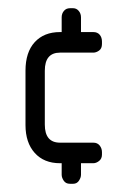

<svg xmlns="http://www.w3.org/2000/svg" viewBox="-20 -393 288 467"><path d="M177 4V32Q177 39 172 46.5Q167 54 158 54H150Q140 54 135 46.5Q130 39 130 32V4H126Q87 4 64.5 -21Q42 -46 42 -89V-221Q42 -266 64.5 -290.5Q87 -315 126 -315H130V-351Q130 -360 135.5 -366.5Q141 -373 150 -373H158Q166 -373 171.5 -366.5Q177 -360 177 -351V-315H207Q217 -315 222.5 -308.5Q228 -302 228 -292V-286Q228 -275 221 -270Q214 -265 207 -265H126Q89 -265 89 -221V-90Q89 -46 126 -46H207Q217 -46 222.5 -39Q228 -32 228 -23V-17Q228 -7 221 -1.5Q214 4 207 4Z"/></svg>

Font: Chathura ExtraBold
Style: Regular
Weight: 800
Designer: Appaji Ambarisha Darbha
Foundry: Aditya Fonts
Version: Version 1.002 2016